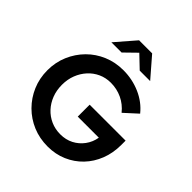

<svg xmlns="http://www.w3.org/2000/svg" viewBox="-242 -1102 1288 1288"><g transform="rotate(45 401.5 -458.0)"><path d="M412 11Q335 11 269.5 -16.5Q204 -44 154.5 -93.5Q105 -143 77 -208.5Q49 -274 49 -350Q49 -426 77 -491.5Q105 -557 154 -606.5Q203 -656 268.5 -683.5Q334 -711 410 -711Q495 -711 570.5 -678Q646 -645 695 -584L603 -500Q567 -545 517 -568.5Q467 -592 410 -592Q362 -592 321.5 -573.5Q281 -555 251 -522Q221 -489 204 -445.5Q187 -402 187 -350Q187 -298 204 -254Q221 -210 251.5 -177Q282 -144 323.5 -125.5Q365 -107 414 -107Q466 -107 507.5 -128.5Q549 -150 577 -188Q605 -226 613 -274H413V-387H754V-346Q754 -269 728.5 -204Q703 -139 657 -91Q611 -43 548.5 -16Q486 11 412 11ZM489 -786 402 -869 317 -786H220L342 -927H466L588 -786Z"/></g></svg>

Font: Red Hat Text SemiBold
Style: Regular
Weight: 600
Designer: Pentagram, MCKL
Foundry: MCKL
Version: Version 1.030